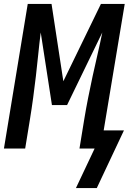

<svg xmlns="http://www.w3.org/2000/svg" viewBox="-22 -755 654 976"><path d="M470 201H364L459 0H382L406 -147Q415 -202 426 -257.5Q437 -313 449 -368.5Q461 -424 474 -479.5Q487 -535 498 -590L319 -221H242L185 -590Q178 -535 172.5 -479.5Q167 -424 160.5 -368.5Q154 -313 146.5 -257.5Q139 -202 130 -147L106 0H-2L119 -735H240L300 -342L491 -735H612L505 -92H608Z"/></svg>

Font: Iosevka SS04 Semibold Extended
Style: Italic
Weight: 600
Width: 7
Italic angle: -9°
Monospace: yes
Designer: Belleve Invis
Foundry: Belleve Invis
Version: Version 19.0.0; ttfautohint (v1.8.4)